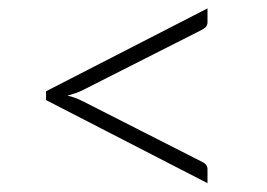

<svg xmlns="http://www.w3.org/2000/svg" viewBox="-20 -558 620 446"><path d="M172 -348.5Q164 -344.5 155.2 -341.5Q146.5 -338.5 136.5 -336Q155.5 -331.5 172 -323L448.5 -182.5Q456 -179 459 -174.8Q462 -170.5 462 -165V-132.5L87 -325.5V-346L462 -538.5V-506Q462 -500.5 459 -496.5Q456 -492.5 448.5 -488.5Z"/></svg>

Font: LatoLatin Light
Style: Regular
Weight: 300
Designer: Lukasz Dziedzic with Adam Twardoch and Botio Nikoltchev
Foundry: tyPoland Lukasz Dziedzic
Version: Version 2.015; 2015-08-06; http://www.latofonts.com/